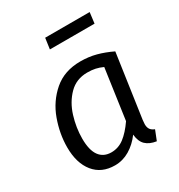

<svg xmlns="http://www.w3.org/2000/svg" viewBox="-176 -852 918 983"><g transform="rotate(-30 283.5 -360.5)"><path d="M511 -493 457 -119Q455 -99 455 -94Q455 -76 462.5 -64.5Q470 -53 488 -46L465 12Q425 6 403 -15Q381 -36 377 -78Q346 -36 305.5 -12Q265 12 219 12Q140 12 96 -42.5Q52 -97 52 -190Q52 -270 81 -350Q110 -430 172.5 -484Q235 -538 330 -538Q379 -538 422 -526.5Q465 -515 511 -493ZM141 -190Q141 -122 165.5 -88.5Q190 -55 236 -55Q278 -55 312 -81Q346 -107 380 -156L422 -452Q400 -462 379.5 -466.5Q359 -471 332 -471Q267 -471 224 -427.5Q181 -384 161 -319.5Q141 -255 141 -190ZM226 -669 235 -733H498L490 -669Z"/></g></svg>

Font: FiraGO Book
Style: Italic
Weight: 350
Italic angle: -8°
Designer: bBox Type GmbH
Foundry: bBox Type GmbH
Version: Version 1.001